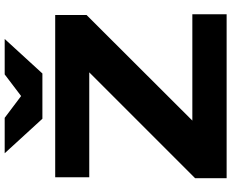

<svg xmlns="http://www.w3.org/2000/svg" viewBox="-106 -906 1011 840"><g transform="rotate(-90 400.0 -485.5)"><path d="M41 0V-138L548 -645L682 -601H45V-750H755V-613L248 -105L133 -150H758V0ZM499 -806H301L150 -971H305L443 -867H358L495 -971H650Z"/></g></svg>

Font: Unbounded SemiBold
Style: Regular
Weight: 600
Designer: Luke Prowse, Jean-Baptiste Morizot, Fátima Lázaro, Florian Runge
Foundry: NaN
Version: Version 1.700